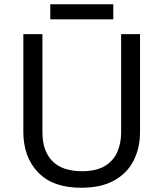

<svg xmlns="http://www.w3.org/2000/svg" viewBox="-20 -875 771 905"><path d="M640 -252Q640 -178 610 -118.5Q580 -59 518.5 -24.5Q457 10 362 10Q229 10 159.5 -62.5Q90 -135 90 -254V-714H180V-251Q180 -164 226.5 -116Q273 -68 367 -68Q432 -68 472.5 -91.5Q513 -115 532 -156.5Q551 -198 551 -252V-714H640ZM514 -855V-784H217V-855Z"/></svg>

Font: Noto Sans Malayalam
Style: Regular
Weight: 400
Designer: Jelle Bosma - Monotype Design Team
Foundry: Monotype Imaging Inc.
Version: Version 2.103